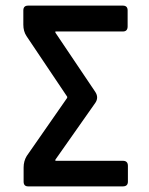

<svg xmlns="http://www.w3.org/2000/svg" viewBox="-20 -663 529 683"><path d="M63 -575V-626Q63 -643 80 -643H417Q434 -643 434 -626V-569Q434 -551 417 -551H177V-547L319 -336Q332 -316 319 -297L177 -95V-91H417Q435 -91 435 -73V-17Q435 0 417 0H80Q64 0 64 -17V-67Q64 -90 75 -108L219 -315V-319L74 -535Q63 -552 63 -575Z"/></svg>

Font: Rajdhani Semibold
Style: Regular
Weight: 600
Designer: Satya Rajpurohit, Jyotish Sonowal
Foundry: Indian Type Foundry
Version: Version 1.200;PS 1.0;hotconv 1.0.78;makeotf.lib2.5.61930; tt